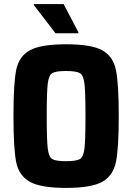

<svg xmlns="http://www.w3.org/2000/svg" viewBox="-20 -913 648 941"><path d="M46 -344Q46 -501 59 -568.5Q72 -636 125.5 -666Q179 -696 304 -696Q429 -696 482 -666Q535 -636 548.5 -568.5Q562 -501 562 -344Q562 -187 548.5 -120Q535 -53 482 -22.5Q429 8 304 8Q179 8 125.5 -22.5Q72 -53 59 -120Q46 -187 46 -344ZM399 -344Q399 -461 394 -502.5Q389 -544 371.5 -554.5Q354 -565 304 -565Q253 -565 236 -554.5Q219 -544 214 -503Q209 -462 209 -344Q209 -226 214 -185Q219 -144 236 -133.5Q253 -123 304 -123Q354 -123 371.5 -133.5Q389 -144 394 -185.5Q399 -227 399 -344ZM252 -750 146 -888V-893H292L364 -755V-750Z"/></svg>

Font: Saira Semi Condensed
Style: Bold
Weight: 700
Width: 4
Designer: Hector Gatti with collaboration of the Omnibus-Type team
Foundry: Omnibus-Type
Version: Version 1.001; ttfautohint (v1.8)